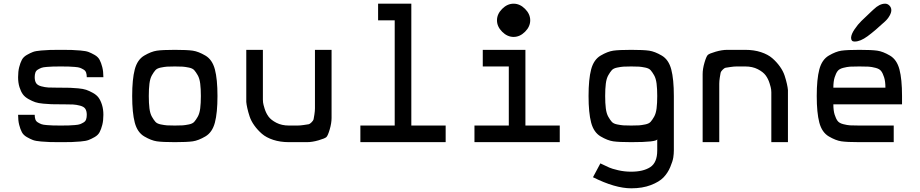

<svg xmlns="http://www.w3.org/2000/svg" viewBox="-20 -770 4984 1040"><path d="M78 -148H168Q168 -134 171.5 -123.5Q175 -113 185 -107Q195 -101 204 -97.5Q213 -94 233 -92.5Q253 -91 266.5 -90.5Q280 -90 309 -90Q338 -90 351.5 -90.5Q365 -91 385 -92.5Q405 -94 414 -97.5Q423 -101 433 -107Q443 -113 446.5 -123.5Q450 -134 450 -148Q450 -168 442.5 -180Q435 -192 414.5 -197.5Q394 -203 375.5 -204Q357 -205 318 -205H305Q275 -205 258.5 -205.5Q242 -206 214.5 -208.5Q187 -211 171 -216.5Q155 -222 135 -233Q115 -244 104 -259Q93 -274 85.5 -298Q78 -322 78 -352Q78 -383 84 -406.5Q90 -430 98.5 -446Q107 -462 125.5 -472.5Q144 -483 158.5 -488.5Q173 -494 203 -496.5Q233 -499 251.5 -499.5Q270 -500 309 -500Q348 -500 366.5 -499.5Q385 -499 415 -496.5Q445 -494 459.5 -488.5Q474 -483 492.5 -472.5Q511 -462 519.5 -446Q528 -430 534 -406.5Q540 -383 540 -352H450Q450 -366 446.5 -376.5Q443 -387 433 -393Q423 -399 414 -402.5Q405 -406 385 -407.5Q365 -409 351.5 -409.5Q338 -410 309 -410Q280 -410 266.5 -409.5Q253 -409 233 -407.5Q213 -406 204 -402.5Q195 -399 185 -393Q175 -387 171.5 -376.5Q168 -366 168 -352Q168 -332 175.5 -320Q183 -308 203.5 -302.5Q224 -297 242.5 -296Q261 -295 300 -295H313Q343 -295 359.5 -294.5Q376 -294 403.5 -291.5Q431 -289 447 -283.5Q463 -278 483 -267Q503 -256 514 -241Q525 -226 532.5 -202Q540 -178 540 -148Q540 -117 534 -93.5Q528 -70 519.5 -54Q511 -38 492.5 -27.5Q474 -17 459.5 -11.5Q445 -6 415 -3.5Q385 -1 366.5 -0.5Q348 0 309 0Q270 0 251.5 -0.5Q233 -1 203 -3.5Q173 -6 158.5 -11.5Q144 -17 125.5 -27.5Q107 -38 98.5 -54Q90 -70 84 -93.5Q78 -117 78 -148Z M1024.5 -4.5Q994 0 927 0Q860 0 829.5 -4.5Q799 -9 761.5 -31Q724 -53 710 -106Q696 -159 696 -250Q696 -341 710 -394Q724 -447 761.5 -469Q799 -491 829.5 -495.5Q860 -500 927 -500Q994 -500 1024.5 -495.5Q1055 -491 1092.5 -469Q1130 -447 1144 -394Q1158 -341 1158 -250Q1158 -159 1144 -106Q1130 -53 1092.5 -31Q1055 -9 1024.5 -4.5ZM884.5 -91Q898 -90 927 -90Q956 -90 969.5 -91Q983 -92 1003 -96Q1023 -100 1032 -110Q1041 -120 1051 -137.5Q1061 -155 1064.5 -183Q1068 -211 1068 -250Q1068 -289 1064.5 -317Q1061 -345 1051 -362.5Q1041 -380 1032 -390Q1023 -400 1003 -404Q983 -408 969.5 -409Q956 -410 927 -410Q898 -410 884.5 -409Q871 -408 851 -404Q831 -400 822 -390Q813 -380 803 -362.5Q793 -345 789.5 -317Q786 -289 786 -250Q786 -211 789.5 -183Q793 -155 803 -137.5Q813 -120 822 -110Q831 -100 851 -96Q871 -92 884.5 -91Z M1545 0Q1498 0 1460 -12.5Q1422 -25 1398.5 -45.5Q1375 -66 1357.5 -90.5Q1340 -115 1332 -139.5Q1324 -164 1319.5 -184.5Q1315 -205 1314 -218V-230V-500H1404V-230Q1404 -224 1405 -214.5Q1406 -205 1413.5 -181Q1421 -157 1434.5 -138.5Q1448 -120 1477 -105Q1506 -90 1545 -90Q1578 -90 1592 -90Q1606 -90 1626 -93Q1646 -96 1652 -97Q1658 -98 1667.5 -107.5Q1677 -117 1678.5 -123.5Q1680 -130 1683 -149.5Q1686 -169 1686 -183.5Q1686 -198 1686 -230V-500H1776V-230Q1776 -160 1776 -131.5Q1776 -103 1766 -69Q1756 -35 1748 -27.5Q1740 -20 1705.5 -10Q1671 0 1643 0Q1615 0 1545 0Z M1932 0V-90H2118V-660H2028V-750H2208V-90H2394V0Z M2700 -722Q2728 -750 2762 -750Q2796 -750 2824 -722Q2852 -694 2852 -660Q2852 -626 2824 -598Q2796 -570 2762 -570Q2728 -570 2700 -598Q2672 -626 2672 -660Q2672 -694 2700 -722ZM2550 0V-90H2736V-410H2595V-500H2826V-90H3012V0Z M3399 250Q3312 250 3192 190L3232 115Q3266 131 3280 137.5Q3294 144 3328 152Q3362 160 3399 160Q3464 160 3502 135.5Q3540 111 3540 45V-16Q3539 0 3399 0Q3332 0 3301.5 -4.5Q3271 -9 3233.5 -31Q3196 -53 3182 -106Q3168 -159 3168 -250Q3168 -341 3182 -394Q3196 -447 3233.5 -469Q3271 -491 3301.5 -495.5Q3332 -500 3399 -500Q3466 -500 3496.5 -495.5Q3527 -491 3564.5 -469Q3602 -447 3616 -394Q3630 -341 3630 -250V45Q3630 63 3627 83Q3624 103 3610.5 135Q3597 167 3574 191Q3551 215 3505.5 232.5Q3460 250 3399 250ZM3356.5 -91Q3370 -90 3399 -90Q3428 -90 3441.5 -91Q3455 -92 3475 -96Q3495 -100 3504 -110Q3513 -120 3523 -137.5Q3533 -155 3536.5 -183Q3540 -211 3540 -250Q3540 -289 3536.5 -317Q3533 -345 3523 -362.5Q3513 -380 3504 -390Q3495 -400 3475 -404Q3455 -408 3441.5 -409Q3428 -410 3399 -410Q3370 -410 3356.5 -409Q3343 -408 3323 -404Q3303 -400 3294 -390Q3285 -380 3275 -362.5Q3265 -345 3261.5 -317Q3258 -289 3258 -250Q3258 -211 3261.5 -183Q3265 -155 3275 -137.5Q3285 -120 3294 -110Q3303 -100 3323 -96Q3343 -92 3356.5 -91Z M3786 0V-270Q3786 -340 3786 -368.5Q3786 -397 3796 -431Q3806 -465 3814 -472.5Q3822 -480 3856.5 -490Q3891 -500 3919 -500Q3947 -500 4017 -500Q4064 -500 4102 -487.5Q4140 -475 4163.5 -454.5Q4187 -434 4204.5 -409.5Q4222 -385 4230 -360.5Q4238 -336 4242.5 -315.5Q4247 -295 4248 -282V-270V0H4158V-270Q4158 -276 4157 -285.5Q4156 -295 4148.5 -319Q4141 -343 4127.5 -361.5Q4114 -380 4085 -395Q4056 -410 4017 -410Q3984 -410 3970 -410Q3956 -410 3936 -407Q3916 -404 3910 -403Q3904 -402 3894.5 -392.5Q3885 -383 3883.5 -376.5Q3882 -370 3879 -350.5Q3876 -331 3876 -316.5Q3876 -302 3876 -270V0Z M4610 -545H4608Q4590 -545 4590 -566Q4591 -585 4609 -611.5Q4627 -638 4645.5 -656Q4664 -674 4699 -707Q4703 -711 4706 -713.5Q4709 -716 4712 -719Q4744 -750 4774 -750H4775Q4788 -750 4798 -739.5Q4808 -729 4808 -715Q4808 -702 4799.5 -686.5Q4791 -671 4782 -662L4774 -654Q4718 -602 4679 -573.5Q4640 -545 4610 -545ZM4635 0Q4568 0 4537.5 -4.5Q4507 -9 4469.5 -31Q4432 -53 4418 -106Q4404 -159 4404 -250Q4404 -341 4418 -394Q4432 -447 4469.5 -469Q4507 -491 4537.5 -495.5Q4568 -500 4635 -500Q4702 -500 4732.5 -495.5Q4763 -491 4800.5 -469Q4838 -447 4852 -394Q4866 -341 4866 -250V-205H4494Q4494 -171 4501 -149Q4508 -127 4517 -115Q4526 -103 4547.5 -97.5Q4569 -92 4585 -91Q4601 -90 4635 -90H4821V0ZM4494 -295H4776Q4776 -329 4769 -351Q4762 -373 4753 -385Q4744 -397 4722.5 -402.5Q4701 -408 4685 -409Q4669 -410 4635 -410Q4601 -410 4585 -409Q4569 -408 4547.5 -402.5Q4526 -397 4517 -385Q4508 -373 4501 -351Q4494 -329 4494 -295Z"/></svg>

Font: Hermit
Style: Regular
Weight: 400
Designer: Pablo Caro
Version: Version 2.000;PS 002.000;hotconv 1.0.88;makeotf.lib2.5.64775